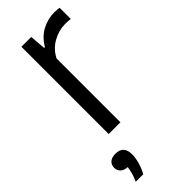

<svg xmlns="http://www.w3.org/2000/svg" viewBox="-279 -580 844 844"><g transform="rotate(-45 142.5 -158.0)"><path d="M64 0V-542.5H125L131 -468.5H136Q160 -509 196.2 -528.2Q232.5 -547.5 273.5 -547.5Q283 -547.5 290.8 -546.8Q298.5 -546 304 -545V-475.5Q295 -477 287.2 -477.2Q279.5 -477.5 269.5 -477.5Q231 -477.5 194 -456.8Q157 -436 137 -397V0ZM0 232.5Q9.5 211 14 194.2Q18.5 177.5 20.5 162Q-1 161 -12.5 150Q-24 139 -24 122Q-24 104 -11.8 93Q0.5 82 23.5 82Q74 82 74 136Q74 157 66.8 183Q59.5 209 46.5 232.5Z"/></g></svg>

Font: Encode Sans Condensed
Style: Regular
Weight: 400
Width: 3
Designer: Multiple Designers
Foundry: Impallari Type
Version: Version 3.000; ttfautohint (v1.8.3) -l 8 -r 50 -G 200 -x 14 